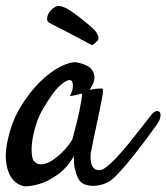

<svg xmlns="http://www.w3.org/2000/svg" viewBox="-35 -625 571 659"><path d="M501 -194.3Q487.3 -174.8 465.8 -146Q444.3 -117.2 421.4 -88.4Q398.4 -59.6 376.5 -35.6Q354.5 -11.7 339.8 -2Q330.1 3.9 317.4 7.8Q304.7 11.7 291.5 12.7Q278.3 13.7 266.6 11.2Q254.9 8.8 246.1 2.9Q237.3 -3.9 231.4 -16.6Q226.6 -27.3 222.2 -44.9Q217.8 -62.5 218.8 -88.9Q195.3 -49.8 167 -28.8Q138.7 -7.8 113.3 2Q84 12.7 54.7 14.6Q41 14.6 25.4 5.4Q9.8 -3.9 -1 -23.9Q-11.7 -43.9 -14.6 -75.7Q-17.6 -107.4 -6.8 -151.4Q6.8 -210.9 36.6 -259.8Q66.4 -308.6 101.6 -343.3Q136.7 -377.9 170.9 -395.5Q205.1 -413.1 227.5 -411.1Q253.9 -406.2 270.5 -395.5Q284.2 -385.7 288.6 -366.7Q293 -347.7 272.5 -316.4Q286.1 -319.3 295.4 -320.3Q304.7 -321.3 309.6 -321.3Q315.4 -321.3 317.4 -320.3Q318.4 -318.4 318.4 -312Q318.4 -305.7 315.4 -289.1Q312.5 -272.5 306.6 -244.1Q300.8 -215.8 291 -170.9Q289.1 -162.1 287.6 -154.8Q286.1 -147.5 284.7 -140.1Q283.2 -132.8 281.2 -123Q279.3 -113.3 276.4 -98.6Q275.4 -89.8 275.9 -79.6Q276.4 -69.3 279.3 -60.5Q282.2 -51.8 288.6 -46.4Q294.9 -41 306.6 -41Q316.4 -41 332 -53.2Q347.7 -65.4 365.2 -84.5Q382.8 -103.5 401.9 -126.5Q420.9 -149.4 437.5 -170.9Q454.1 -192.4 467.3 -209Q480.5 -225.6 486.3 -233.4Q494.1 -242.2 502 -243.7Q509.8 -245.1 513.7 -239.3Q517.6 -233.4 515.1 -221.7Q512.7 -210 501 -194.3ZM214.8 -151.4Q219.7 -170.9 226.6 -197.3Q233.4 -223.6 238.3 -248Q243.2 -272.5 245.6 -288.6Q248 -304.7 244.1 -303.7Q239.3 -302.7 233.4 -300.8Q228.5 -298.8 220.7 -297.9Q212.9 -296.9 205.1 -294.9Q212.9 -310.5 214.4 -320.8Q215.8 -331.1 214.8 -336.9Q213.9 -343.8 210.9 -347.7Q200.2 -356.4 173.3 -333.5Q146.5 -310.5 111.3 -249Q96.7 -223.6 87.9 -194.8Q79.1 -166 75.7 -140.6Q72.3 -115.2 74.2 -96.2Q76.2 -77.1 82 -71.3Q92.8 -60.5 106.4 -61Q120.1 -61.5 134.3 -68.8Q148.4 -76.2 162.6 -87.9Q176.8 -99.6 188 -112.3Q199.2 -125 206.5 -135.7Q213.9 -146.5 214.8 -151.4ZM192.4 -596.7Q198.2 -593.8 213.4 -583.5Q228.5 -573.2 245.1 -560.1Q261.7 -546.9 276.9 -533.7Q292 -520.5 296.9 -511.7Q307.6 -494.1 299.3 -484.9Q291 -475.6 281.2 -469.7Q239.3 -492.2 211.4 -506.8Q183.6 -521.5 166 -530.3Q145.5 -541 133.8 -546.9Q125 -551.8 127 -564.9Q128.9 -578.1 139.6 -589.8Q155.3 -605.5 167 -604.5Q178.7 -603.5 192.4 -596.7Z"/></svg>

Font: Satisfy
Style: Regular
Weight: 400
Designer: Font Diner, Inc
Foundry: Font Diner, Inc
Version: Version 1.000